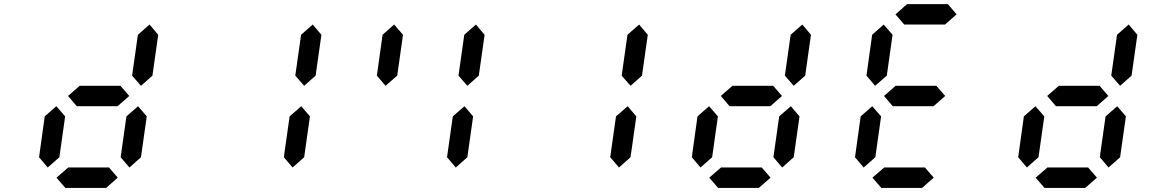

<svg xmlns="http://www.w3.org/2000/svg" viewBox="-20 -921 5639 941"><path d="M213.9 -100.1 171.4 -150.4 199.2 -350.6 255.9 -400.4 299.3 -350.6 271 -150.4ZM614.3 -100.1 571.3 -150.4 599.6 -350.6 656.7 -400.4 699.2 -350.6 670.9 -150.4ZM670.9 -500.5 627.4 -550.3 655.8 -750.5 712.9 -800.8 755.4 -750.5 727.1 -550.3ZM556.2 -400.4H356.4L313.5 -450.7L370.6 -500.5H570.3L613.3 -450.7ZM500 0H300.3L256.8 -50.3L314.5 -100.1H514.2L557.1 -50.3Z M1414.1 -100.1 1371.1 -150.4 1399.4 -350.6 1456.5 -400.4 1499 -350.6 1470.7 -150.4ZM1470.7 -500.5 1427.2 -550.3 1455.6 -750.5 1512.7 -800.8 1555.2 -750.5 1526.9 -550.3Z M2213.9 -100.1 2170.9 -150.4 2199.2 -350.6 2256.3 -400.4 2298.8 -350.6 2270.5 -150.4ZM1869.6 -500.5 1827.1 -550.3 1855 -750.5 1911.6 -800.8 1955.1 -750.5 1926.8 -550.3ZM2270.5 -500.5 2227.1 -550.3 2255.4 -750.5 2312.5 -800.8 2355 -750.5 2326.7 -550.3Z M3013.7 -100.1 2970.7 -150.4 2999 -350.6 3056.2 -400.4 3098.6 -350.6 3070.3 -150.4ZM3070.3 -500.5 3026.9 -550.3 3055.2 -750.5 3112.3 -800.8 3154.8 -750.5 3126.5 -550.3Z M3413.1 -100.1 3370.6 -150.4 3398.4 -350.6 3455.1 -400.4 3498.5 -350.6 3470.2 -150.4ZM3813.5 -100.1 3770.5 -150.4 3798.8 -350.6 3856 -400.4 3898.4 -350.6 3870.1 -150.4ZM3870.1 -500.5 3826.7 -550.3 3855 -750.5 3912.1 -800.8 3954.6 -750.5 3926.3 -550.3ZM3755.4 -400.4H3555.7L3512.7 -450.7L3569.8 -500.5H3769.5L3812.5 -450.7ZM3699.2 0H3499.5L3456.1 -50.3L3513.7 -100.1H3713.4L3756.3 -50.3Z M4611.3 -800.8H4411.6L4368.7 -850.6L4425.8 -900.9H4625.5L4668.5 -850.6ZM4212.9 -100.1 4170.4 -150.4 4198.2 -350.6 4254.9 -400.4 4298.3 -350.6 4270 -150.4ZM4269 -500.5 4226.6 -550.3 4254.4 -750.5 4311 -800.8 4354.5 -750.5 4326.2 -550.3ZM4555.2 -400.4H4355.5L4312.5 -450.7L4369.6 -500.5H4569.3L4612.3 -450.7ZM4499 0H4299.3L4255.9 -50.3L4313.5 -100.1H4513.2L4556.2 -50.3Z M5012.7 -100.1 4970.2 -150.4 4998 -350.6 5054.7 -400.4 5098.1 -350.6 5069.8 -150.4ZM5413.1 -100.1 5370.1 -150.4 5398.4 -350.6 5455.6 -400.4 5498 -350.6 5469.7 -150.4ZM5469.7 -500.5 5426.3 -550.3 5454.6 -750.5 5511.7 -800.8 5554.2 -750.5 5525.9 -550.3ZM5355 -400.4H5155.3L5112.3 -450.7L5169.4 -500.5H5369.1L5412.1 -450.7ZM5298.8 0H5099.1L5055.7 -50.3L5113.3 -100.1H5313L5356 -50.3Z"/></svg>

Font: E1234
Style: Italic
Weight: 400
Italic angle: -8°
Designer: GGBotNet
Foundry: GGBotNet
Version: 1.04